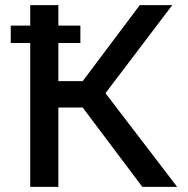

<svg xmlns="http://www.w3.org/2000/svg" viewBox="-20 -730 735 750"><path d="M98 0V-562H22V-630H98V-710H208V-630H294V-562H208V-413H303L526 -710H653L392 -366L672 0H536L303 -310H208V0Z"/></svg>

Font: Raleway SemiBold
Style: Regular
Weight: 600
Designer: Matt McInerney, Pablo Impallari, Rodrigo Fuenzalida
Foundry: Matt McInerney, Pablo Impallari, Rodrigo Fuenzalida
Version: Version 4.026